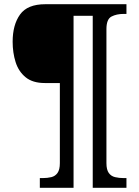

<svg xmlns="http://www.w3.org/2000/svg" viewBox="-20 -780 660 911"><path d="M169 111V65H182Q205 65 223.5 60.5Q242 56 253 40.5Q264 25 264 -6V-386H193Q135 -386 101.5 -413.5Q68 -441 54 -485.5Q40 -530 40 -582Q40 -662 75 -711Q110 -760 195 -760H580V-714H567Q533 -714 509 -701.5Q485 -689 485 -642V-6Q485 25 496 40.5Q507 56 526 60.5Q545 65 567 65H580V111H420V-705H329V111Z"/></svg>

Font: Noto Rashi Hebrew Medium
Style: Regular
Weight: 500
Version: Version 1.006